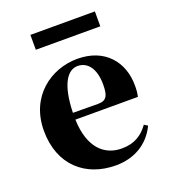

<svg xmlns="http://www.w3.org/2000/svg" viewBox="-141 -862 868 982"><g transform="rotate(-20 293.0 -371.5)"><path d="M489 -760H138V-679H489ZM206 -311C210 -466 255 -528 310 -528C363 -528 401 -482 401 -395C401 -333 389 -310 342 -310ZM526 -130C493 -84 450 -54 380 -54C286 -54 211 -118 206 -274H546C551 -293 552 -310 552 -335C552 -462 471 -563 321 -563C178 -563 35 -463 35 -275C35 -88 157 17 322 17C424 17 504 -32 545 -118Z"/></g></svg>

Font: Noto Serif KR Black
Style: Regular
Weight: 900
Version: Version 1.001;PS 1.001;hotconv 16.6.54;makeotf.lib2.5.65590